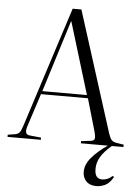

<svg xmlns="http://www.w3.org/2000/svg" viewBox="-67 -778 761 1051"><g transform="rotate(5 313.5 -252.0)"><path d="M502 226Q466 226 446.5 205.5Q427 185 427 154Q427 113 460 74.5Q493 36 546 0H398V-12L450 -18Q469 -20 471.5 -31.5Q474 -43 468 -66L415 -249H157L98 -67Q91 -46 94.5 -32.5Q98 -19 119 -18L178 -12V0H-5V-12L34 -18Q51 -21 59 -30.5Q67 -40 76 -68L289 -730H337L547 -69Q555 -44 564 -33Q573 -22 594 -19L632 -13V0H568Q526 36 508 67Q490 98 490 132Q490 162 501 174.5Q512 187 531 187Q544 187 558.5 181.5Q573 176 587 163L595 168Q574 204 550 215Q526 226 502 226ZM163 -266H408L288 -660H286Z"/></g></svg>

Font: Literata 72pt Light
Style: Regular
Weight: 300
Designer: Latin by Veronika Burian and Jose Scaglione. Greek by Irene Vlachou. Cyrillic by Vera Evstafieva.
Foundry: TypeTogether
Version: Version 3.002